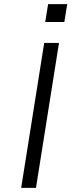

<svg xmlns="http://www.w3.org/2000/svg" viewBox="-20 -914 356 934"><path d="M83 0 195 -705H267L155 0ZM200 -807 214 -894H307L293 -807Z"/></svg>

Font: Nunito Sans 10pt Expanded Light
Style: Italic
Weight: 300
Width: 7
Italic angle: -9°
Designer: Vernon Adams
Foundry: Vernon Adams
Version: Version 3.101;gftools[0.9.27]